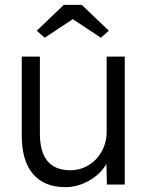

<svg xmlns="http://www.w3.org/2000/svg" viewBox="-20 -763 609 794"><path d="M70 -202V-529H145V-210Q145 -59 271 -59Q312 -59 346.5 -80Q381 -101 401 -137.5Q421 -174 421 -219V-529H496V0H422L420 -85Q396 -43 348.5 -16Q301 11 250 11Q163 11 116.5 -43.5Q70 -98 70 -202ZM132 -636 244 -743H318L430 -636L397 -607L281 -684L165 -607Z"/></svg>

Font: Lexend HM
Style: Regular
Weight: 400
Designer: Bonnie Shaver-Troup, Thomas Jockin, Octavio Pardo
Foundry: Lexend
Version: Version 1.091